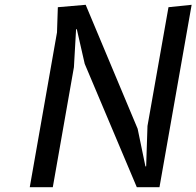

<svg xmlns="http://www.w3.org/2000/svg" viewBox="-20 -780 818 800"><path d="M550 0 333 -514 300 -658.5 297 -658 288 -500 200 0H104L217.5 -645L221 -750L337 -760L553.5 -243.5L586 -86.5L589 -87L594.5 -255L682 -750L778.5 -760L644.5 0Z"/></svg>

Font: B612
Style: Italic
Weight: 400
Italic angle: -10°
Designer: Nicolas Chauveau, Thomas Paillot, Jonathan Favre-Lamarine, Jean-Luc Vinot
Foundry: AIRBUS
Version: Version 1.008